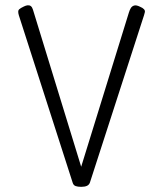

<svg xmlns="http://www.w3.org/2000/svg" viewBox="-20 -714 632 745"><path d="M295 11Q282 11 273.5 8Q265 5 262 -5L53 -655Q48 -672 54 -677.5Q60 -683 73 -689Q81 -693 88 -693.5Q95 -694 100 -690Q105 -686 108 -676L295 -67L480 -665Q483 -675 487.5 -682.5Q492 -690 500.5 -692.5Q509 -695 523 -688Q545 -679 542 -666.5Q539 -654 535 -643L329 -6Q326 3 317.5 7Q309 11 295 11Z"/></svg>

Font: Fredoka SemiCondensed Light
Style: Regular
Weight: 300
Width: 4
Designer: Ben Nathan
Foundry: Milena B. Brandão, Ben Nathan
Version: Version 2.001